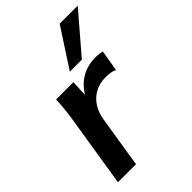

<svg xmlns="http://www.w3.org/2000/svg" viewBox="-222 -852 948 948"><g transform="rotate(-45 251.5 -378.5)"><path d="M27 0 87 -376Q92 -408 95.5 -441Q99 -474 100 -505H221L214 -367H192Q210 -417 238.5 -450Q267 -483 304 -499Q341 -515 382 -515Q396 -515 408 -513.5Q420 -512 431 -510L412 -399Q396 -406 382.5 -408Q369 -410 349 -410Q309 -410 277 -393Q245 -376 224 -344.5Q203 -313 196 -269L153 0ZM245 -554 377 -757H503L329 -554Z"/></g></svg>

Font: Mulish ExtraLight
Style: Italic
Weight: 200
Italic angle: -9°
Designer: Vernon Adams
Foundry: Vernon Adams
Version: Version 3.603